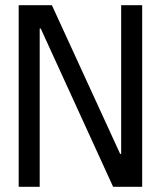

<svg xmlns="http://www.w3.org/2000/svg" viewBox="-20 -720 620 740"><path d="M447 -127H443L180 -700H52V0H133V-610H137L416 0H528V-700H447Z"/></svg>

Font: CommitMono-dimboump
Style: Regular
Weight: 400
Monospace: yes
Designer: Eigil Nikolajsen
Foundry: Eigil Nikolajsen
Version: Version 1.143